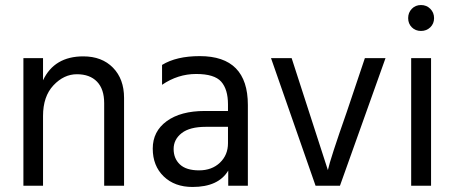

<svg xmlns="http://www.w3.org/2000/svg" viewBox="-20 -738 1810 763"><path d="M473 0H394V-328Q394 -384 365.5 -413.5Q337 -443 285.5 -443Q234 -443 192.5 -399Q151 -355 151 -277V0H73V-507H151V-419Q196 -514 311 -514Q385 -514 429 -469Q473 -424 473 -349Z M745 5Q674 5 630.5 -37Q587 -79 587 -147.5Q587 -216 642.5 -256.5Q698 -297 794 -297H886V-323Q886 -383 859 -413.5Q832 -444 759.5 -444Q687 -444 624 -401V-480Q681 -515 774 -515Q965 -515 965 -321V0H887V-60Q848 5 745 5ZM886 -169V-234H798Q734 -234 702 -209Q670 -184 670 -146Q670 -108 695 -84.5Q720 -61 771 -61Q822 -61 854 -91.5Q886 -122 886 -169Z M1331 0H1234L1057 -507H1139L1283 -62Q1292 -105 1358 -293L1430 -507H1512Z M1690 -703Q1705 -688 1705 -666Q1705 -644 1690 -629.5Q1675 -615 1653 -615Q1631 -615 1616.5 -629.5Q1602 -644 1602 -666Q1602 -688 1616.5 -703Q1631 -718 1653 -718Q1675 -718 1690 -703ZM1693 0H1614V-507H1693Z"/></svg>

Font: Hind Kochi
Style: Regular
Weight: 400
Designer: Dhruvi Tolia
Foundry: Indian Type Foundry
Version: Version 0.702;PS 1.0;hotconv 1.0.81;makeotf.lib2.5.63406